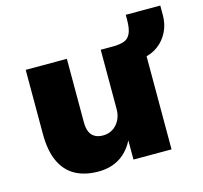

<svg xmlns="http://www.w3.org/2000/svg" viewBox="-94 -723 887 838"><g transform="rotate(-15 349.5 -304.0)"><path d="M252 11Q190 11 147 -13Q104 -37 81.5 -86Q59 -135 59 -210V-500H245V-213Q245 -188 252 -171Q259 -154 274 -145Q289 -136 312 -136Q336 -136 355.5 -148Q375 -160 386.5 -182Q398 -204 398 -231V-500H584V0H412V-95H416Q392 -43 350.5 -16Q309 11 252 11ZM570 -418 460 -485V-500Q486 -501 504.5 -507.5Q523 -514 533 -535Q543 -556 543 -597V-619H699V-575Q699 -535 682.5 -501.5Q666 -468 637 -446Q608 -424 570 -418Z"/></g></svg>

Font: Nunito Sans 9pt Black
Style: Regular
Weight: 900
Version: Version 3.101;gftools[0.9.27]